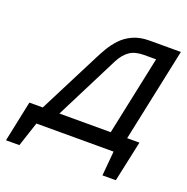

<svg xmlns="http://www.w3.org/2000/svg" viewBox="-127 -606 801 823"><g transform="rotate(20 273.5 -194.0)"><path d="M471 -74 561 -500H419Q374 -500 342 -485Q310 -470 288.5 -446.5Q267 -423 252.5 -398Q238 -373 229 -355L86 -74H25L-14 112H47L84 0H436L426 112H487L527 -74ZM162 -74 310 -367Q319 -384 329.5 -396.5Q340 -409 352.5 -417.5Q365 -426 381.5 -430Q398 -434 418 -434H472L396 -74Z"/></g></svg>

Font: Advent Pro Medium
Style: Italic
Weight: 500
Italic angle: -12°
Version: Version 3.000